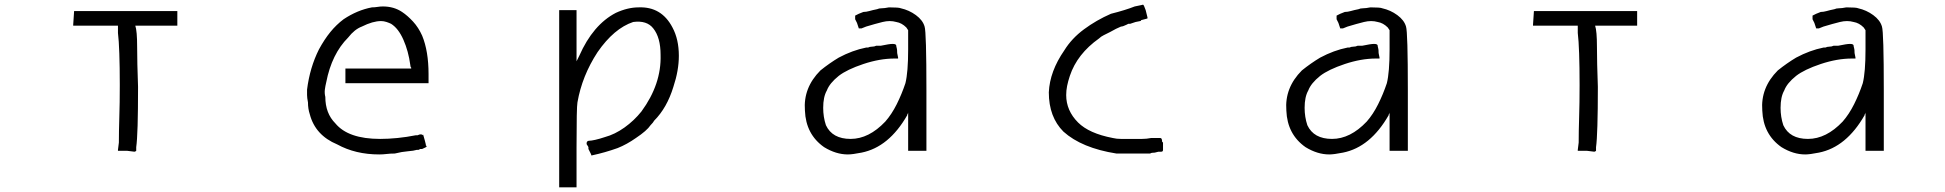

<svg xmlns="http://www.w3.org/2000/svg" viewBox="-20 -637 8317 821"><path d="M296.9 -589.8H738.3V-527.3H558.6Q566.4 -503.9 566.4 -437.5Q566.4 -371.1 570.3 -265.6Q570.3 -164.1 568.4 -99.6Q566.4 -35.2 562.5 -7.8V3.9V7.8Q558.6 11.7 554.7 11.7L523.4 7.8H484.4V3.9L488.3 -27.3Q488.3 -74.2 490.2 -134.8Q492.2 -195.3 492.2 -273.4Q492.2 -351.6 490.2 -408.2Q488.3 -464.8 484.4 -496.1V-527.3H293V-531.2Z M1570.3 -605.5Q1582 -605.5 1593.8 -607.4Q1605.5 -609.4 1617.2 -609.4Q1664.1 -609.4 1699.2 -585.9Q1722.7 -570.3 1746.1 -544.9Q1769.5 -519.5 1785.2 -484.4Q1812.5 -418 1812.5 -320.3V-281.2H1457V-343.8H1738.3V-347.7Q1734.4 -351.6 1734.4 -359.4Q1726.6 -418 1705.1 -466.8Q1683.6 -515.6 1652.3 -535.2Q1644.5 -539.1 1632.8 -543Q1621.1 -546.9 1609.4 -546.9Q1574.2 -546.9 1527.3 -523.4Q1496.1 -511.7 1468.8 -476.6Q1398.4 -406.2 1375 -285.2Q1371.1 -269.5 1369.1 -253.9Q1367.2 -238.3 1371.1 -222.7Q1371.1 -152.3 1414.1 -109.4Q1468.8 -43 1605.5 -43Q1640.6 -43 1679.7 -46.9Q1718.8 -50.8 1757.8 -58.6H1765.6Q1781.2 -66.4 1789.1 -58.6V-62.5Q1789.1 -62.5 1796.9 -35.2L1800.8 -19.5V-15.6L1804.7 -11.7Q1804.7 -7.8 1785.2 0H1777.3L1769.5 3.9H1765.6H1761.7Q1750 7.8 1724.6 9.8Q1699.2 11.7 1668 19.5Q1648.4 19.5 1632.8 21.5Q1617.2 23.4 1601.6 23.4Q1500 23.4 1421.9 -19.5Q1328.1 -58.6 1304.7 -148.4Q1296.9 -171.9 1296.9 -199.2Q1293 -218.8 1293 -230.5Q1293 -242.2 1293 -253.9Q1304.7 -347.7 1343.8 -425.8Q1367.2 -468.8 1392.6 -500Q1418 -531.2 1449.2 -554.7Q1507.8 -593.8 1570.3 -605.5Z M2710.9 -605.5Q2808.6 -609.4 2855.5 -519.5Q2882.8 -468.8 2882.8 -398.4Q2882.8 -335.9 2859.4 -265.6Q2832 -175.8 2777.3 -121.1Q2773.4 -113.3 2761.7 -101.6Q2746.1 -78.1 2699.2 -46.9Q2660.2 -19.5 2621.1 -3.9Q2566.4 15.6 2511.7 27.3H2507.8V23.4L2496.1 0V-7.8L2492.2 -15.6V-11.7Q2492.2 -15.6 2490.2 -17.6Q2488.3 -19.5 2488.3 -23.4Q2488.3 -35.2 2500 -35.2Q2507.8 -35.2 2525.4 -39.1Q2543 -43 2566.4 -50.8Q2609.4 -62.5 2650.4 -91.8Q2691.4 -121.1 2722.7 -160.2Q2808.6 -277.3 2804.7 -402.3Q2804.7 -476.6 2773.4 -515.6Q2746.1 -550.8 2687.5 -543Q2605.5 -515.6 2535.2 -414.1Q2468.8 -312.5 2449.2 -199.2Q2445.3 -179.7 2445.3 -7.8V164.1H2371.1V-593.8H2445.3V-375L2457 -398.4Q2515.6 -531.2 2613.3 -582Q2664.1 -605.5 2710.9 -605.5Z M3781.2 -605.5Q3824.2 -605.5 3832 -601.6Q3867.2 -593.8 3896.5 -572.3Q3925.8 -550.8 3933.6 -523.4Q3941.4 -500 3941.4 -250V7.8H3863.3V-156.2Q3863.3 -152.3 3861.3 -150.4Q3859.4 -148.4 3859.4 -144.5Q3781.2 -7.8 3664.1 15.6Q3625 23.4 3605.5 23.4Q3554.7 23.4 3503.9 -7.8Q3425.8 -62.5 3421.9 -164.1Q3414.1 -261.7 3488.3 -335.9Q3527.3 -367.2 3566.4 -390.6Q3625 -421.9 3683.6 -433.6H3691.4Q3699.2 -437.5 3709 -437.5Q3718.8 -437.5 3726.6 -441.4H3746.1Q3765.6 -445.3 3777.3 -447.3Q3789.1 -449.2 3796.9 -449.2Q3812.5 -449.2 3812.5 -441.4Q3812.5 -437.5 3814.5 -431.6Q3816.4 -425.8 3816.4 -410.2L3820.3 -390.6V-386.7H3804.7Q3742.2 -386.7 3671.9 -363.3Q3601.6 -339.8 3566.4 -312.5Q3527.3 -281.2 3515.6 -250Q3500 -222.7 3500 -175.8Q3500 -136.7 3511.7 -101.6Q3539.1 -43 3617.2 -43Q3695.3 -43 3765.6 -117.2Q3793 -148.4 3814.5 -191.4Q3835.9 -234.4 3851.6 -281.2Q3863.3 -328.1 3863.3 -425.8V-507.8L3855.5 -519.5Q3835.9 -539.1 3812.5 -543Q3785.2 -550.8 3753.9 -543Q3722.7 -535.2 3683.6 -523.4L3664.1 -515.6H3652.3L3644.5 -539.1L3636.7 -554.7Q3636.7 -570.3 3636.7 -570.3L3652.3 -578.1L3671.9 -585.9Q3683.6 -585.9 3697.3 -589.8Q3710.9 -593.8 3730.5 -597.7Q3738.3 -601.6 3750 -601.6Q3761.7 -601.6 3781.2 -605.5Z M4867.2 -617.2Q4871.1 -617.2 4878.9 -593.8Q4886.7 -562.5 4886.7 -562.5V-558.6Q4890.6 -558.6 4859.4 -550.8Q4859.4 -546.9 4855.5 -546.9L4835.9 -543L4812.5 -535.2H4804.7L4796.9 -531.2Q4781.2 -523.4 4773.4 -523.4Q4753.9 -515.6 4726.6 -500Q4710.9 -492.2 4699.2 -486.3Q4687.5 -480.5 4679.7 -472.7Q4585.9 -406.2 4554.7 -312.5Q4546.9 -289.1 4543 -269.5Q4539.1 -250 4539.1 -230.5Q4539.1 -164.1 4589.8 -113.3Q4636.7 -66.4 4738.3 -46.9Q4753.9 -43 4773.4 -43Q4793 -43 4816.4 -43Q4843.8 -43 4863.3 -43Q4882.8 -43 4902.3 -46.9Q4941.4 -46.9 4941.4 -46.9Q4949.2 -46.9 4949.2 -31.2Q4953.1 -27.3 4953.1 -27.3V3.9Q4953.1 11.7 4945.3 11.7H4933.6L4918 15.6Q4902.3 15.6 4898.4 19.5H4828.1H4796.9H4753.9Q4605.5 -3.9 4527.3 -74.2Q4464.8 -136.7 4464.8 -242.2Q4468.8 -332 4531.2 -421.9Q4562.5 -472.7 4615.2 -511.7Q4668 -550.8 4730.5 -578.1Q4761.7 -585.9 4787.1 -593.8Q4812.5 -601.6 4832 -609.4Q4871.1 -617.2 4867.2 -617.2Z M5839.8 -605.5Q5882.8 -605.5 5890.6 -601.6Q5925.8 -593.8 5955.1 -572.3Q5984.4 -550.8 5992.2 -523.4Q6000 -500 6000 -250V7.8H5921.9V-156.2Q5921.9 -152.3 5919.9 -150.4Q5918 -148.4 5918 -144.5Q5839.8 -7.8 5722.7 15.6Q5683.6 23.4 5664.1 23.4Q5613.3 23.4 5562.5 -7.8Q5484.4 -62.5 5480.5 -164.1Q5472.7 -261.7 5546.9 -335.9Q5585.9 -367.2 5625 -390.6Q5683.6 -421.9 5742.2 -433.6H5750Q5757.8 -437.5 5767.6 -437.5Q5777.3 -437.5 5785.2 -441.4H5804.7Q5824.2 -445.3 5835.9 -447.3Q5847.7 -449.2 5855.5 -449.2Q5871.1 -449.2 5871.1 -441.4Q5871.1 -437.5 5873 -431.6Q5875 -425.8 5875 -410.2L5878.9 -390.6V-386.7H5863.3Q5800.8 -386.7 5730.5 -363.3Q5660.2 -339.8 5625 -312.5Q5585.9 -281.2 5574.2 -250Q5558.6 -222.7 5558.6 -175.8Q5558.6 -136.7 5570.3 -101.6Q5597.7 -43 5675.8 -43Q5753.9 -43 5824.2 -117.2Q5851.6 -148.4 5873 -191.4Q5894.5 -234.4 5910.2 -281.2Q5921.9 -328.1 5921.9 -425.8V-507.8L5914.1 -519.5Q5894.5 -539.1 5871.1 -543Q5843.8 -550.8 5812.5 -543Q5781.2 -535.2 5742.2 -523.4L5722.7 -515.6H5710.9L5703.1 -539.1L5695.3 -554.7Q5695.3 -570.3 5695.3 -570.3L5710.9 -578.1L5730.5 -585.9Q5742.2 -585.9 5755.9 -589.8Q5769.5 -593.8 5789.1 -597.7Q5796.9 -601.6 5808.6 -601.6Q5820.3 -601.6 5839.8 -605.5Z M6539.1 -589.8H6980.5V-527.3H6800.8Q6808.6 -503.9 6808.6 -437.5Q6808.6 -371.1 6812.5 -265.6Q6812.5 -164.1 6810.5 -99.6Q6808.6 -35.2 6804.7 -7.8V3.9V7.8Q6800.8 11.7 6796.9 11.7L6765.6 7.8H6726.6V3.9L6730.5 -27.3Q6730.5 -74.2 6732.4 -134.8Q6734.4 -195.3 6734.4 -273.4Q6734.4 -351.6 6732.4 -408.2Q6730.5 -464.8 6726.6 -496.1V-527.3H6535.2V-531.2Z M7875 -605.5Q7918 -605.5 7925.8 -601.6Q7960.9 -593.8 7990.2 -572.3Q8019.5 -550.8 8027.3 -523.4Q8035.2 -500 8035.2 -250V7.8H7957V-156.2Q7957 -152.3 7955.1 -150.4Q7953.1 -148.4 7953.1 -144.5Q7875 -7.8 7757.8 15.6Q7718.8 23.4 7699.2 23.4Q7648.4 23.4 7597.7 -7.8Q7519.5 -62.5 7515.6 -164.1Q7507.8 -261.7 7582 -335.9Q7621.1 -367.2 7660.2 -390.6Q7718.8 -421.9 7777.3 -433.6H7785.2Q7793 -437.5 7802.7 -437.5Q7812.5 -437.5 7820.3 -441.4H7839.8Q7859.4 -445.3 7871.1 -447.3Q7882.8 -449.2 7890.6 -449.2Q7906.2 -449.2 7906.2 -441.4Q7906.2 -437.5 7908.2 -431.6Q7910.2 -425.8 7910.2 -410.2L7914.1 -390.6V-386.7H7898.4Q7835.9 -386.7 7765.6 -363.3Q7695.3 -339.8 7660.2 -312.5Q7621.1 -281.2 7609.4 -250Q7593.8 -222.7 7593.8 -175.8Q7593.8 -136.7 7605.5 -101.6Q7632.8 -43 7710.9 -43Q7789.1 -43 7859.4 -117.2Q7886.7 -148.4 7908.2 -191.4Q7929.7 -234.4 7945.3 -281.2Q7957 -328.1 7957 -425.8V-507.8L7949.2 -519.5Q7929.7 -539.1 7906.2 -543Q7878.9 -550.8 7847.7 -543Q7816.4 -535.2 7777.3 -523.4L7757.8 -515.6H7746.1L7738.3 -539.1L7730.5 -554.7Q7730.5 -570.3 7730.5 -570.3L7746.1 -578.1L7765.6 -585.9Q7777.3 -585.9 7791 -589.8Q7804.7 -593.8 7824.2 -597.7Q7832 -601.6 7843.8 -601.6Q7855.5 -601.6 7875 -605.5Z"/></svg>

Font: 和音 by 宁静之雨，公众号njzyshare
Style: Regular
Weight: 400
Designer: Steve Matteson
Foundry: Ascender Corporation
Version: Version 6.00;June 8, 2018;FontCreator 11.0.0.2388 32-bit